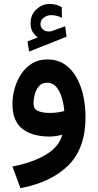

<svg xmlns="http://www.w3.org/2000/svg" viewBox="-20 -696 499 980"><path d="M172.4 -504.9Q155.8 -518.1 146 -534.4Q136.2 -550.8 136.2 -577.6Q136.2 -620.6 165.8 -648.2Q195.3 -675.8 233.9 -675.8Q252.9 -675.8 267.1 -671.6Q281.2 -667.5 295.4 -659.2L295.9 -605Q280.8 -612.8 267.6 -615.7Q254.4 -618.7 240.7 -618.7Q221.2 -618.7 203.9 -606.4Q186.5 -594.2 186.5 -571.3Q187 -557.6 200.2 -544.9Q213.4 -532.2 239.7 -536.1Q240.2 -536.1 244.1 -537.1L312.5 -562L319.8 -508.8L128.4 -432.6L120.6 -484.9ZM416.5 -99.1Q416.5 61 329.1 147.7Q241.7 234.4 84.5 264.6L43.5 153.8Q147.9 133.8 215.1 93Q282.2 52.2 297.9 -8.3Q282.7 -4.4 265.6 -1.7Q248.5 1 234.4 1Q143.6 1 93.5 -38.8Q43.5 -78.6 43.5 -165.5Q43.5 -204.6 54.7 -244.4Q65.9 -284.2 88.1 -317.9Q110.4 -351.6 143.6 -372.1Q176.8 -392.6 221.2 -392.6Q273.4 -392.6 310.3 -367.4Q347.2 -342.3 370.8 -299.8Q394.5 -257.3 405.5 -205.3Q416.5 -153.3 416.5 -99.1ZM233.9 -119.6Q254.9 -119.6 273.9 -122.3Q293 -125 308.1 -129.4Q305.2 -165.5 295.2 -198.5Q285.2 -231.4 267.1 -252.7Q249 -273.9 220.2 -273.9Q193.4 -273.9 178.2 -255.4Q163.1 -236.8 157 -212.4Q150.9 -188 150.9 -169.9Q150.9 -140.1 173.3 -129.9Q195.8 -119.6 233.9 -119.6Z"/></svg>

Font: Vazirmatn RD SemiBold
Style: Regular
Weight: 600
Designer: Saber Rastikerdar
Foundry: Saber Rastikerdar
Version: Version 32.102